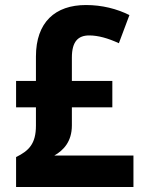

<svg xmlns="http://www.w3.org/2000/svg" viewBox="-20 -744 580 764"><path d="M322 -724C200 -724 123 -656 123 -519V-422H44V-317H123V-244C123 -172 95 -144 44 -119V0H511V-125H196C233 -146 266 -181 266 -245V-317H427V-422H266V-515C266 -579 291 -603 335 -603C370 -603 410 -592 453 -572L495 -684C445 -709 386 -724 322 -724Z"/></svg>

Font: Noto Sans Devanagari SemiCondensed
Style: Bold
Weight: 700
Width: 4
Designer: Jelle Bosma - Monotype Design Team
Foundry: Monotype Imaging Inc.
Version: Version 2.004